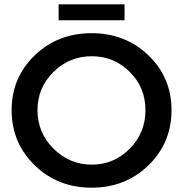

<svg xmlns="http://www.w3.org/2000/svg" viewBox="-20 -862 850 891"><path d="M252 -842H558V-768H252ZM776 -351Q776 -199 669 -95Q562 9 405 9Q248 9 141 -95Q34 -199 34 -351Q34 -502 141 -605Q248 -708 405 -708Q562 -708 669 -605Q776 -502 776 -351ZM406 -601Q302 -601 228 -528Q154 -455 154 -351Q154 -246 228.5 -172Q303 -98 406 -98Q509 -98 582 -172Q655 -246 655 -351Q655 -456 582 -528.5Q509 -601 406 -601Z"/></svg>

Font: Montserrat-Arabic
Style: Regular
Weight: 400
Designer: Mohamed Gaber
Foundry: Kief Type Foundry
Version: Version 5.008;PS 005.008;hotconv 1.0.88;makeotf.lib2.5.64775